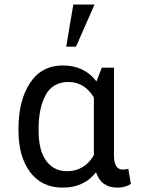

<svg xmlns="http://www.w3.org/2000/svg" viewBox="-20 -832 640 862"><path d="M401.4 -394.5Q358.9 -463.9 287.6 -463.9Q216.3 -463.9 184.6 -404.8Q153.3 -345.7 153.3 -254.4V-244.1Q153.3 -119.6 222.2 -78.1Q246.6 -63.5 281.2 -63.5Q359.4 -63.5 401.4 -135.3ZM491.7 -528.3V-135.3Q491.7 -70.8 530.8 -70.8Q541.5 -70.8 556.2 -73.7L567.4 -6.3Q543 10.3 507.8 10.3Q433.6 10.3 411.1 -58.6Q357.4 10.3 261.7 10.3Q166.5 10.3 114.7 -60.1Q63 -130.4 63 -244.1V-254.4Q63 -380.9 114.7 -459.5Q166.5 -538.1 262.7 -538.1Q358.9 -538.1 413.1 -466.3L437 -528.3ZM309.1 -811.5H404.3L321.3 -622.6H277.3Z"/></svg>

Font: RobotoMono-Regular
Style: Regular
Weight: 400
Designer: Google
Version: Version 2.000985; 2015; ttfautohint (v1.3)